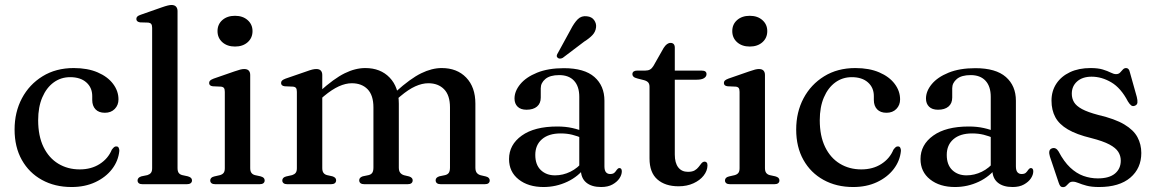

<svg xmlns="http://www.w3.org/2000/svg" viewBox="-20 -758 4756 790"><path d="M467.5 -349Q467.5 -325.5 452.2 -309.8Q437 -294 411.5 -294Q386.5 -294 373 -308.2Q359.5 -322.5 359.5 -346.5V-362.5Q359.5 -397.5 335.2 -419Q311 -440.5 268.5 -440.5Q230.5 -440.5 200.8 -418.8Q171 -397 154 -357.2Q137 -317.5 137 -263.5Q137 -198.5 159 -153.2Q181 -108 219.8 -84.5Q258.5 -61 308 -61Q355.5 -61 390.2 -83.2Q425 -105.5 440 -142Q446 -150 450 -153Q454 -156 459 -155.5Q465.5 -155.5 468.2 -150.2Q471 -145 471 -137.5Q467 -96 441 -62.2Q415 -28.5 372.2 -8.5Q329.5 11.5 274.5 11.5Q205.5 11.5 152.5 -17.8Q99.5 -47 69.8 -100Q40 -153 40 -225Q40 -296.5 70.2 -353.5Q100.5 -410.5 155.2 -444.2Q210 -478 283.5 -478Q340.5 -478 381.8 -460.2Q423 -442.5 445.2 -413Q467.5 -383.5 467.5 -349Z M710.5 -712.5V-66.5Q710.5 -53.5 715.2 -46.8Q720 -40 730 -37.5L753 -32.5Q761.5 -30 765.8 -26Q770 -22 770 -15.5Q770 -8.5 764.5 -4.2Q759 0 748 0H567Q556 0 551 -4.2Q546 -8.5 546 -15.5Q546 -21.5 550 -25.8Q554 -30 562 -32.5L586.5 -37.5Q596 -40.5 601 -46.8Q606 -53 606 -66V-643.5Q606 -654.5 602.2 -659.2Q598.5 -664 590.5 -665L556 -666Q548 -667.5 544.5 -671Q541 -674.5 541 -680Q541 -686 545 -690Q549 -694 559.5 -697.5L645 -727.5Q660.5 -733 669.8 -735.2Q679 -737.5 685.5 -737.5Q698 -737.5 704.2 -730.8Q710.5 -724 710.5 -712.5Z M1009.5 -449.5V-66.5Q1009.5 -53.5 1014.5 -46.8Q1019.5 -40 1029 -37.5L1052 -32.5Q1061 -30 1065 -26Q1069 -22 1069 -15.5Q1069 -8.5 1063.8 -4.2Q1058.5 0 1047.5 0H866.5Q855.5 0 850.2 -4.2Q845 -8.5 845 -15.5Q845 -21.5 849 -25.8Q853 -30 861.5 -32L885.5 -37.5Q895.5 -40.5 900.2 -46.8Q905 -53 905 -66V-380Q905 -391 901.5 -395.8Q898 -400.5 889.5 -401.5L855.5 -403Q847.5 -404 844 -407.5Q840.5 -411 840.5 -416.5Q840.5 -422.5 844.5 -426.5Q848.5 -430.5 859 -434.5L944 -464Q959.5 -469.5 968.8 -471.8Q978 -474 984.5 -474Q997.5 -474 1003.5 -467.5Q1009.5 -461 1009.5 -449.5ZM947 -566.5Q915 -566.5 895 -584.2Q875 -602 875 -630Q875 -658 895 -675.5Q915 -693 947 -693Q979 -693 999 -675.2Q1019 -657.5 1019 -630Q1019 -602 999 -584.2Q979 -566.5 947 -566.5Z M1306 -449.5V-66.5Q1306 -53.5 1311 -46.8Q1316 -40 1325.5 -37.5L1348 -32.5Q1363 -27.5 1363 -16.5Q1363 0 1341 0H1162.5Q1152 0 1146.8 -4.2Q1141.5 -8.5 1141.5 -15.5Q1141.5 -21.5 1145.5 -25.8Q1149.5 -30 1157.5 -32L1182 -37.5Q1191.5 -40.5 1196.5 -46.8Q1201.5 -53 1201.5 -66V-380Q1201.5 -391 1198 -395.8Q1194.5 -400.5 1186 -401.5L1151.5 -403Q1143.5 -404 1140 -407.5Q1136.5 -411 1136.5 -416.5Q1136.5 -422.5 1140.5 -426.5Q1144.5 -430.5 1155 -434.5L1240.5 -464Q1255.5 -469.5 1264.8 -471.8Q1274 -474 1281.5 -474Q1294 -474 1300 -467.5Q1306 -461 1306 -449.5ZM1292 -344 1273.5 -363 1295 -381.5Q1354.5 -435 1398.2 -456.5Q1442 -478 1483 -478Q1545.5 -478 1583.2 -438.8Q1621 -399.5 1621 -331.5V-68.5Q1621 -54.5 1626.8 -47.2Q1632.5 -40 1642.5 -37L1663.5 -32Q1678 -27 1678 -16.5Q1678 0 1656.5 0H1480Q1458 0 1458 -16.5Q1458 -27.5 1472.5 -32.5L1496.5 -37.5Q1507 -40 1511.8 -47.2Q1516.5 -54.5 1516.5 -68.5V-316Q1516.5 -366 1492.5 -390.8Q1468.5 -415.5 1427.5 -415.5Q1402.5 -415.5 1374.2 -402.8Q1346 -390 1313 -362.5ZM1606.5 -344 1588 -363 1609.5 -381.5Q1669 -435 1713 -456.5Q1757 -478 1797.5 -478Q1860.5 -478 1898.2 -438.8Q1936 -399.5 1936 -331.5V-68.5Q1936 -54.5 1941.5 -47.2Q1947 -40 1957.5 -37L1979 -32Q1987 -30 1991 -25.8Q1995 -21.5 1995 -15.5Q1995 -8.5 1990 -4.2Q1985 0 1974 0H1794.5Q1772.5 0 1772.5 -16.5Q1772.5 -27.5 1787.5 -32.5L1811.5 -37.5Q1822 -40 1826.8 -47.2Q1831.5 -54.5 1831.5 -68.5V-316Q1831.5 -366 1807.2 -390.8Q1783 -415.5 1742.5 -415.5Q1717 -415.5 1688.8 -402.8Q1660.5 -390 1628 -362.5Z M2370 -60.5V-70L2363.5 -73V-359.5Q2363.5 -402.5 2342 -425.8Q2320.5 -449 2281 -449Q2243 -449 2224 -433Q2205 -417 2205 -395V-356.5Q2205 -332.5 2189.5 -319.5Q2174 -306.5 2146.5 -306.5Q2122.5 -306.5 2109.8 -319Q2097 -331.5 2097 -352.5Q2097 -383 2120.8 -411.8Q2144.5 -440.5 2190 -459Q2235.5 -477.5 2300 -477.5Q2384.5 -477.5 2425.8 -441.2Q2467 -405 2467 -343.5V-73.5Q2467 -57 2473.2 -49.5Q2479.5 -42 2490.5 -42Q2502.5 -42 2508.2 -47.5Q2514 -53 2517.5 -59Q2520 -62 2522.5 -64.2Q2525 -66.5 2529 -66.5Q2533.5 -66.5 2536 -63Q2538.5 -59.5 2538.5 -53Q2538.5 -39 2528.8 -24.2Q2519 -9.5 2500.2 1Q2481.5 11.5 2453.5 11.5Q2414 11.5 2392 -7Q2370 -25.5 2370 -60.5ZM2074.5 -103.5Q2074.5 -162.5 2126.8 -200Q2179 -237.5 2273 -237.5Q2307 -237.5 2335 -231.2Q2363 -225 2384.5 -215L2377 -189Q2356.5 -198 2334.8 -203.5Q2313 -209 2287 -209Q2237.5 -209 2210 -185.2Q2182.5 -161.5 2182.5 -120.5Q2182.5 -80 2205.2 -58.2Q2228 -36.5 2263.5 -36.5Q2296.5 -36.5 2327 -51.5Q2357.5 -66.5 2379.5 -94.5L2389.5 -72Q2360.5 -32 2314.2 -10.2Q2268 11.5 2216.5 11.5Q2153.5 11.5 2114 -19.8Q2074.5 -51 2074.5 -103.5ZM2328 -636Q2342 -663.5 2357.2 -678.8Q2372.5 -694 2395 -691Q2415 -689 2424.8 -675Q2434.5 -661 2432.5 -645.5Q2430.5 -627.5 2418 -614Q2405.5 -600.5 2384 -587L2295.5 -520Q2290 -517 2284.2 -516.8Q2278.5 -516.5 2274.5 -520.5Q2270 -524.5 2271 -529.8Q2272 -535 2275.5 -540Z M2630.5 -428 2603 -435Q2591 -438 2586.5 -442.5Q2582 -447 2582 -452.5Q2582 -460 2587.2 -463.8Q2592.5 -467.5 2601 -467.5H2634Q2646.5 -467.5 2654.2 -471.8Q2662 -476 2668.5 -486.5L2710.5 -560.5Q2717.5 -571.5 2724.5 -576.5Q2731.5 -581.5 2739 -581.5Q2747.5 -581.5 2752 -576.5Q2756.5 -571.5 2756.5 -562V-122Q2756.5 -87.5 2770.8 -69.2Q2785 -51 2810.5 -51Q2828.5 -51 2838.5 -57Q2848.5 -63 2854.5 -71Q2860.5 -79 2865.8 -85.5Q2871 -92 2878.5 -93Q2884.5 -93 2887.8 -89.2Q2891 -85.5 2891 -77Q2890.5 -55 2875.2 -35.5Q2860 -16 2833.2 -3.8Q2806.5 8.5 2772 8.5Q2717 8.5 2684.8 -19.8Q2652.5 -48 2652.5 -106V-400.5Q2652.5 -412 2647.5 -418.2Q2642.5 -424.5 2630.5 -428ZM2710.5 -430V-467.5H2867Q2877 -467.5 2882 -464Q2887 -460.5 2887 -453Q2887 -443 2877 -436.5Q2867 -430 2845.5 -430Z M3127.5 -449.5V-66.5Q3127.5 -53.5 3132.5 -46.8Q3137.5 -40 3147 -37.5L3170 -32.5Q3179 -30 3183 -26Q3187 -22 3187 -15.5Q3187 -8.5 3181.8 -4.2Q3176.5 0 3165.5 0H2984.5Q2973.5 0 2968.2 -4.2Q2963 -8.5 2963 -15.5Q2963 -21.5 2967 -25.8Q2971 -30 2979.5 -32L3003.5 -37.5Q3013.5 -40.5 3018.2 -46.8Q3023 -53 3023 -66V-380Q3023 -391 3019.5 -395.8Q3016 -400.5 3007.5 -401.5L2973.5 -403Q2965.5 -404 2962 -407.5Q2958.5 -411 2958.5 -416.5Q2958.5 -422.5 2962.5 -426.5Q2966.5 -430.5 2977 -434.5L3062 -464Q3077.5 -469.5 3086.8 -471.8Q3096 -474 3102.5 -474Q3115.5 -474 3121.5 -467.5Q3127.5 -461 3127.5 -449.5ZM3065 -566.5Q3033 -566.5 3013 -584.2Q2993 -602 2993 -630Q2993 -658 3013 -675.5Q3033 -693 3065 -693Q3097 -693 3117 -675.2Q3137 -657.5 3137 -630Q3137 -602 3117 -584.2Q3097 -566.5 3065 -566.5Z M3683.5 -349Q3683.5 -325.5 3668.2 -309.8Q3653 -294 3627.5 -294Q3602.5 -294 3589 -308.2Q3575.5 -322.5 3575.5 -346.5V-362.5Q3575.5 -397.5 3551.2 -419Q3527 -440.5 3484.5 -440.5Q3446.5 -440.5 3416.8 -418.8Q3387 -397 3370 -357.2Q3353 -317.5 3353 -263.5Q3353 -198.5 3375 -153.2Q3397 -108 3435.8 -84.5Q3474.5 -61 3524 -61Q3571.5 -61 3606.2 -83.2Q3641 -105.5 3656 -142Q3662 -150 3666 -153Q3670 -156 3675 -155.5Q3681.5 -155.5 3684.2 -150.2Q3687 -145 3687 -137.5Q3683 -96 3657 -62.2Q3631 -28.5 3588.2 -8.5Q3545.5 11.5 3490.5 11.5Q3421.5 11.5 3368.5 -17.8Q3315.5 -47 3285.8 -100Q3256 -153 3256 -225Q3256 -296.5 3286.2 -353.5Q3316.5 -410.5 3371.2 -444.2Q3426 -478 3499.5 -478Q3556.5 -478 3597.8 -460.2Q3639 -442.5 3661.2 -413Q3683.5 -383.5 3683.5 -349Z M4063 -60.5V-70L4056.5 -73V-359.5Q4056.5 -402.5 4035 -425.8Q4013.5 -449 3974 -449Q3936 -449 3917 -433Q3898 -417 3898 -395V-356.5Q3898 -332.5 3882.5 -319.5Q3867 -306.5 3839.5 -306.5Q3815.5 -306.5 3802.8 -319Q3790 -331.5 3790 -352.5Q3790 -383 3813.8 -411.8Q3837.5 -440.5 3883 -459Q3928.5 -477.5 3993 -477.5Q4077.5 -477.5 4118.8 -441.2Q4160 -405 4160 -343.5V-73.5Q4160 -57 4166.2 -49.5Q4172.5 -42 4183.5 -42Q4195.5 -42 4201.2 -47.5Q4207 -53 4210.5 -59Q4213 -62 4215.5 -64.2Q4218 -66.5 4222 -66.5Q4226.5 -66.5 4229 -63Q4231.5 -59.5 4231.5 -53Q4231.5 -39 4221.8 -24.2Q4212 -9.5 4193.2 1Q4174.5 11.5 4146.5 11.5Q4107 11.5 4085 -7Q4063 -25.5 4063 -60.5ZM3767.5 -103.5Q3767.5 -162.5 3819.8 -200Q3872 -237.5 3966 -237.5Q4000 -237.5 4028 -231.2Q4056 -225 4077.5 -215L4070 -189Q4049.5 -198 4027.8 -203.5Q4006 -209 3980 -209Q3930.5 -209 3903 -185.2Q3875.5 -161.5 3875.5 -120.5Q3875.5 -80 3898.2 -58.2Q3921 -36.5 3956.5 -36.5Q3989.5 -36.5 4020 -51.5Q4050.5 -66.5 4072.5 -94.5L4082.5 -72Q4053.5 -32 4007.2 -10.2Q3961 11.5 3909.5 11.5Q3846.5 11.5 3807 -19.8Q3767.5 -51 3767.5 -103.5Z M4471.5 -442.5Q4434 -442.5 4412 -423Q4390 -403.5 4390 -372.5Q4390 -353 4399.2 -337.5Q4408.5 -322 4432 -309.2Q4455.5 -296.5 4499 -285Q4567.5 -269 4606 -246Q4644.5 -223 4660.2 -193.5Q4676 -164 4676 -128.5Q4676 -65.5 4630.8 -27Q4585.5 11.5 4502 11.5Q4471 11.5 4450.8 6Q4430.5 0.5 4417.5 -5Q4404.5 -10.5 4394.5 -10.5Q4384.5 -10.5 4378.8 -5Q4373 0.5 4367.5 6.2Q4362 12 4353.5 12Q4347 12 4343.2 8Q4339.5 4 4336 -6.5L4300 -113.5Q4296 -126.5 4297.5 -135.2Q4299 -144 4308 -147.5Q4316.5 -150.5 4323.2 -147.2Q4330 -144 4335.5 -135Q4357.5 -93 4383.2 -68.8Q4409 -44.5 4437.8 -34.2Q4466.5 -24 4497 -24Q4544 -24 4567.8 -44Q4591.5 -64 4591.5 -97Q4591.5 -117 4581.2 -133.2Q4571 -149.5 4544.8 -163.5Q4518.5 -177.5 4469.5 -190Q4409.5 -204.5 4373.8 -225.5Q4338 -246.5 4322.2 -275.8Q4306.5 -305 4306.5 -344Q4306.5 -383.5 4326.5 -413.8Q4346.5 -444 4382.5 -461Q4418.5 -478 4467 -478Q4498 -478 4517.5 -472Q4537 -466 4549.8 -459.5Q4562.5 -453 4572 -453Q4582.5 -453 4588.5 -459.2Q4594.5 -465.5 4600 -471.8Q4605.5 -478 4613.5 -478Q4619 -478 4623 -474Q4627 -470 4629 -460.5L4657.5 -359Q4661 -345 4660 -335.8Q4659 -326.5 4649.5 -323Q4641 -319.5 4634.5 -324.2Q4628 -329 4621 -340.5Q4592 -396 4552.5 -419.2Q4513 -442.5 4471.5 -442.5Z"/></svg>

Font: Fraunces 24pt
Style: Regular
Weight: 400
Version: Version 1.000;[b76b70a41]